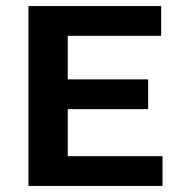

<svg xmlns="http://www.w3.org/2000/svg" viewBox="-20 -615 594 635"><path d="M74 0V-595H513V-496.5H204V-98.5H517.5V0ZM153 -254V-352.5H470V-254Z"/></svg>

Font: Encode Sans SC SemiBold
Style: Regular
Weight: 600
Version: Version 3.002